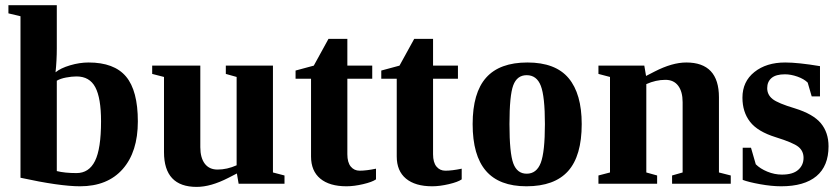

<svg xmlns="http://www.w3.org/2000/svg" viewBox="-20 -714 3264 746"><path d="M372.6 -242.7Q372.6 -333 350.3 -375Q328.1 -417 277.3 -417Q258.8 -417 236.8 -412.8Q214.8 -408.7 200.7 -400.4V-49.3Q231.9 -41.5 277.3 -41.5Q325.7 -41.5 349.1 -88.6Q372.6 -135.7 372.6 -242.7ZM59.6 -650.9 12.7 -662.1V-693.8H200.7V-525.4Q200.7 -480 195.8 -433.1Q215.3 -449.2 252.2 -460.2Q289.1 -471.2 324.2 -471.2Q423.8 -471.2 469.7 -416.5Q515.6 -361.8 515.6 -242.2Q515.6 -124 456.8 -57.1Q397.9 9.8 291 9.8Q211.9 9.8 59.6 -23.4Z M900.4 -40 867.2 -22.9Q798.8 12.2 744.1 12.2Q617.2 12.2 617.2 -123V-415L571.3 -426.8V-459H758.3V-142.1Q758.3 -101.1 775.6 -78.1Q793 -55.2 825.2 -55.2Q862.3 -55.2 899.4 -71.8V-415L857.4 -426.8V-459H1040.5V-43.9L1085.4 -32.2V0H907.2Z M1326.2 9.8Q1260.3 9.8 1224.4 -20Q1188.5 -49.8 1188.5 -106V-408.2H1128.4V-439.9L1199.2 -459L1256.3 -563H1329.6V-459H1426.3V-408.2H1329.6V-114.7Q1329.6 -83 1342.8 -66.9Q1356 -50.8 1377.4 -50.8Q1403.3 -50.8 1440.9 -58.6V-17.1Q1426.3 -6.8 1390.9 1.5Q1355.5 9.8 1326.2 9.8Z M1659.2 9.8Q1593.3 9.8 1557.4 -20Q1521.5 -49.8 1521.5 -106V-408.2H1461.4V-439.9L1532.2 -459L1589.4 -563H1662.6V-459H1759.3V-408.2H1662.6V-114.7Q1662.6 -83 1675.8 -66.9Q1689 -50.8 1710.4 -50.8Q1736.3 -50.8 1773.9 -58.6V-17.1Q1759.3 -6.8 1723.9 1.5Q1688.5 9.8 1659.2 9.8Z M2240.2 -231.9Q2240.2 -108.4 2187.3 -49.3Q2134.3 9.8 2025.4 9.8Q1919.9 9.8 1868.2 -50Q1816.4 -109.9 1816.4 -231.9Q1816.4 -353.5 1868.9 -412.4Q1921.4 -471.2 2029.3 -471.2Q2138.2 -471.2 2189.2 -410.4Q2240.2 -349.6 2240.2 -231.9ZM2097.2 -231.9Q2097.2 -339.4 2081.3 -380.6Q2065.4 -421.9 2026.4 -421.9Q1988.8 -421.9 1974.1 -382.3Q1959.5 -342.8 1959.5 -231.9Q1959.5 -119.1 1974.4 -79.1Q1989.3 -39.1 2026.4 -39.1Q2064.9 -39.1 2081.1 -81.3Q2097.2 -123.5 2097.2 -231.9Z M2490.2 -418.9 2523.4 -436Q2591.8 -471.2 2646.5 -471.2Q2773.4 -471.2 2773.4 -335.9V-43.9L2819.3 -32.2V0H2591.3V-32.2L2632.3 -43.9V-316.9Q2632.3 -357.9 2615 -380.9Q2597.7 -403.8 2565.4 -403.8Q2528.3 -403.8 2491.2 -387.2V-43.9L2533.2 -32.2V0H2305.2V-32.2L2350.1 -43.9V-415L2305.2 -426.8V-459H2483.4Z M3199.2 -145.5Q3199.2 -68.8 3152.1 -29.5Q3105 9.8 3015.1 9.8Q2978 9.8 2933.3 1.7Q2888.7 -6.3 2865.7 -15.1V-140.1H2897.9L2916.5 -75.7Q2933.6 -58.6 2961.4 -47.1Q2989.3 -35.6 3018.1 -35.6Q3060.5 -35.6 3081.3 -54Q3102.1 -72.3 3102.1 -100.6Q3102.1 -127.4 3082 -143.6Q3062 -159.7 2994.6 -180.7Q2923.8 -202.6 2894.3 -240.7Q2864.7 -278.8 2864.7 -334.5Q2864.7 -397 2911.1 -434.1Q2957.5 -471.2 3030.8 -471.2Q3081.1 -471.2 3166 -457V-339.4H3133.8L3118.2 -393.1Q3104 -407.2 3078.4 -416.3Q3052.7 -425.3 3029.8 -425.3Q2994.6 -425.3 2977.8 -410.9Q2960.9 -396.5 2960.9 -371.6Q2960.9 -345.7 2981.9 -329.1Q3002.9 -312.5 3068.4 -293Q3139.6 -271 3169.4 -235.1Q3199.2 -199.2 3199.2 -145.5Z"/></svg>

Font: Tinos
Style: Bold
Weight: 700
Designer: Steve Matteson
Foundry: Monotype Imaging Inc.
Version: Version 1.23